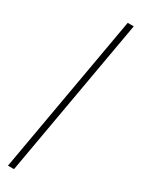

<svg xmlns="http://www.w3.org/2000/svg" viewBox="-261 -773 771 1046"><g transform="rotate(30 125.0 -250.0)"><path d="M18 250 194 -750H232L56 250Z"/></g></svg>

Font: Spectral Light
Style: Italic
Weight: 300
Italic angle: -10°
Designer: Jean-Baptiste Levee
Foundry: Production Type
Version: Version 2.001